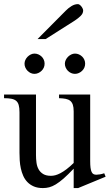

<svg xmlns="http://www.w3.org/2000/svg" viewBox="-20 -914 541 948"><path d="M365.7 14.6H343.8V-81.1Q315.4 -51.3 294.2 -32.7Q272.9 -14.2 255.6 -3.7Q238.3 6.8 223.1 10.7Q208 14.6 191.9 14.6Q166 14.6 147.2 6.6Q128.4 -1.5 115.5 -14.9Q102.5 -28.3 94.7 -45.9Q86.9 -63.5 82.8 -82.8Q78.6 -102.1 77.4 -122.1Q76.2 -142.1 76.2 -159.7V-359.9Q76.2 -381.8 72.3 -395.5Q68.4 -409.2 59.3 -416.5Q50.3 -423.8 35.6 -426.5Q21 -429.2 0 -429.2V-447.3H157.7V-147.9Q157.7 -128.9 160.2 -110.6Q162.6 -92.3 170.7 -77.9Q178.7 -63.5 193.4 -54.7Q208 -45.9 231.9 -45.9Q241.7 -45.9 253.2 -48.8Q264.6 -51.8 278.6 -59.1Q292.5 -66.4 308.6 -78.6Q324.7 -90.8 343.8 -109.4V-363.8Q343.8 -384.3 339.6 -396.7Q335.4 -409.2 326.7 -416.3Q317.9 -423.3 304.2 -426Q290.5 -428.7 271.5 -429.2V-447.3H425.3V-118.7Q425.3 -98.6 427 -85.7Q428.7 -72.8 432.4 -64.9Q436 -57.1 441.9 -54.2Q447.8 -51.3 455.6 -51.3Q462.4 -51.3 473.1 -53Q483.9 -54.7 494.6 -58.6L501.5 -41.5ZM200.2 -599.6Q200.2 -589.4 196.3 -580.3Q192.4 -571.3 185.3 -564.5Q178.2 -557.6 169.2 -553.5Q160.2 -549.3 149.9 -549.3Q140.1 -549.3 131.3 -553.5Q122.6 -557.6 115.7 -564.7Q108.9 -571.8 105 -580.8Q101.1 -589.8 101.1 -599.6Q101.1 -608.9 105.2 -617.9Q109.4 -627 116.2 -633.8Q123 -640.6 131.8 -645Q140.6 -649.4 149.9 -649.4Q160.2 -649.4 169.2 -645.5Q178.2 -641.6 185.3 -634.8Q192.4 -627.9 196.3 -618.9Q200.2 -609.9 200.2 -599.6ZM400.4 -599.6Q400.4 -589.4 396.5 -580.3Q392.6 -571.3 385.5 -564.5Q378.4 -557.6 369.4 -553.5Q360.4 -549.3 350.1 -549.3Q339.8 -549.3 330.8 -553.5Q321.8 -557.6 314.9 -564.7Q308.1 -571.8 304.2 -580.8Q300.3 -589.8 300.3 -599.6Q300.3 -608.9 304.7 -617.9Q309.1 -627 315.9 -633.8Q322.8 -640.6 331.8 -645Q340.8 -649.4 350.1 -649.4Q360.4 -649.4 369.4 -645.5Q378.4 -641.6 385.5 -634.8Q392.6 -627.9 396.5 -618.9Q400.4 -609.9 400.4 -599.6ZM390.6 -861.8Q390.6 -847.7 378.2 -835.4Q365.7 -823.2 350.1 -813L205.6 -721.2H165.5L304.2 -860.8Q316.9 -874 332.8 -883.8Q348.6 -893.6 364.7 -893.6Q368.7 -893.6 373 -890.6Q377.4 -887.7 381.3 -882.8Q385.3 -877.9 387.9 -872.3Q390.6 -866.7 390.6 -861.8Z"/></svg>

Font: Doulos SIL
Style: Regular
Weight: 400
Designer: Walt Agee, Victor Gaultney, Peter Martin, Debbi Hosken
Foundry: SIL International
Version: Version 4.110; 2011; Maintenance release